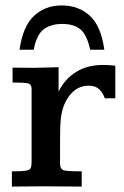

<svg xmlns="http://www.w3.org/2000/svg" viewBox="-20 -689 457 709"><path d="M23.9 0V-56.2Q60.5 -56.2 75.4 -58.6Q90.3 -61 93.5 -68.6Q96.7 -76.2 96.7 -91.3V-359.9Q96.7 -378.4 82.8 -381.3Q68.8 -384.3 26.4 -384.3V-439Q34.7 -439 52 -439Q69.3 -439 84 -438.7Q98.6 -438.5 98.6 -438.5Q122.1 -438.5 146.5 -439.5Q170.9 -440.4 196.3 -440.9V-350.6Q219.2 -397.5 261 -423.3Q302.7 -449.2 360.8 -449.2Q382.3 -449.2 405.8 -446.3V-326.2Q396.5 -326.2 386.2 -326.2Q376 -326.2 367.2 -325.7Q358.9 -348.1 345.2 -360.4Q331.5 -372.6 307.6 -372.6Q263.2 -372.6 234.4 -333.3Q205.6 -293.9 203.1 -231Q202.6 -229.5 202.4 -215.3Q202.1 -201.2 201.9 -180.7Q201.7 -160.2 201.7 -139.4Q201.7 -118.7 201.7 -103.3Q201.7 -87.9 201.7 -85Q201.7 -62.5 219 -59.3Q236.3 -56.2 281.7 -56.2V0Q248.5 0 216.3 -0.5Q184.1 -1 139.2 -1Q102.1 -1 76.9 -0.5Q51.8 0 23.9 0ZM208 -668.9Q270.5 -668.9 312 -630.6Q353.5 -592.3 365.2 -505.4H313Q300.8 -561.5 276.4 -581.1Q252 -600.6 210 -600.6Q167.5 -600.6 141.4 -580.8Q115.2 -561 104.5 -505.4H52.2Q64.5 -592.8 106 -630.9Q147.5 -668.9 208 -668.9Z"/></svg>

Font: Kameron Medium
Style: Regular
Weight: 500
Designer: Vernon Adams
Foundry: Vernon Adams
Version: Version 1.100